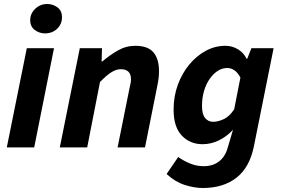

<svg xmlns="http://www.w3.org/2000/svg" viewBox="-20 -737 1403 960"><path d="M14 0 114 -496H250L151 0ZM205 -570Q177 -570 154 -587Q131 -604 131 -636Q131 -669 156 -693Q181 -717 216 -717Q245 -717 267.5 -700Q290 -683 290 -651Q290 -616 265.5 -593Q241 -570 205 -570Z M279 0 379 -496H490L488 -430H492Q528 -461 569 -484.5Q610 -508 657 -508Q719 -508 747 -475.5Q775 -443 775 -381Q775 -364 773 -346.5Q771 -329 767 -310L705 0H568L627 -293Q630 -308 632.5 -319Q635 -330 635 -340Q635 -366 622 -378.5Q609 -391 584 -391Q561 -391 536.5 -375.5Q512 -360 480 -327L416 0Z M994 203Q951 203 903 187.5Q855 172 813 133L871 48Q899 68 931.5 81Q964 94 998 94Q1045 94 1076 69.5Q1107 45 1119 0L1145 -88Q1112 -53 1073 -34.5Q1034 -16 993 -16Q930 -16 889 -59Q848 -102 848 -189Q848 -256 869.5 -314Q891 -372 927.5 -415.5Q964 -459 1010 -483.5Q1056 -508 1107 -508Q1141 -508 1170 -490.5Q1199 -473 1213 -443H1216L1237 -496H1348L1250 -8Q1229 99 1163 151Q1097 203 994 203ZM1046 -128Q1070 -128 1099 -141.5Q1128 -155 1151 -191L1182 -349Q1169 -374 1152 -385.5Q1135 -397 1117 -397Q1091 -397 1068.5 -382.5Q1046 -368 1028 -342Q1010 -316 1000 -281.5Q990 -247 990 -207Q990 -166 1005.5 -147Q1021 -128 1046 -128Z"/></svg>

Font: Source Sans 3
Style: Bold Italic
Weight: 700
Italic angle: -11°
Designer: Paul D. Hunt
Foundry: Adobe
Version: Version 3.052;hotconv 1.1.0;makeotfexe 2.6.0